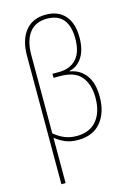

<svg xmlns="http://www.w3.org/2000/svg" viewBox="-146 -837 791 1145"><g transform="rotate(-15 250.0 -264.5)"><path d="M111 -71V-554Q111 -643 148 -691.5Q185 -740 256 -740Q390 -740 390 -581Q390 -497 351 -455.5Q312 -414 245 -414H204V-389H244Q336 -389 375.5 -340Q415 -291 415 -210Q415 -121 372 -69.5Q329 -18 249 -18Q207 -18 174 -32Q141 -46 111 -71ZM111 236V-44Q141 -20 173.5 -6.5Q206 7 250 7Q343 7 392 -52.5Q441 -112 441 -209Q441 -294 405 -342.5Q369 -391 307 -401V-404Q356 -414 386 -460Q416 -506 416 -582Q416 -669 374.5 -717Q333 -765 256 -765Q173 -765 129 -709Q85 -653 85 -558V236Z"/></g></svg>

Font: Noto Sans Mono UI Condensed Thin
Style: Regular
Weight: 250
Width: 3
Designer: Monotype Design team
Foundry: Monotype Imaging Inc.
Version: 1.000